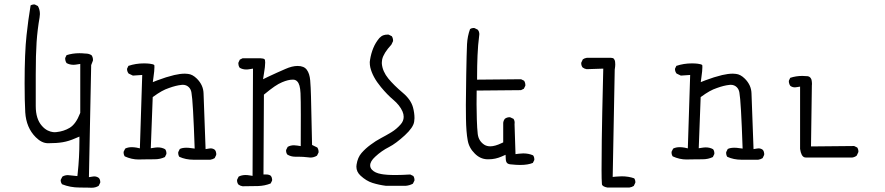

<svg xmlns="http://www.w3.org/2000/svg" viewBox="-20 -736 4040 876"><path d="M342.8 119.6Q368.7 119.6 382.6 120.1Q396.5 120.6 397.9 120.6Q416.5 120.6 430.2 111.8L437 98.1Q437.5 96.7 437.5 95.7Q437.5 83.5 431.2 76.2Q421.9 68.8 409.2 68.8Q405.8 68.8 401.4 69.8L385.7 72.3L396 -439L403.8 -459Q404.3 -460.4 404.3 -461.9Q404.3 -474.6 397.9 -483.9Q386.2 -491.7 370.1 -491.7H369.1Q355 -493.2 342.3 -493.2Q311 -493.2 283.7 -484.4L277.8 -472.2Q277.3 -470.7 277.3 -467.3Q277.3 -463.9 278.8 -458.7Q280.3 -453.6 283.7 -448.2Q297.9 -440.4 314.9 -440.4Q322.3 -440.4 330.6 -441.9L346.2 -444.3V-221.2L345.2 -218.8Q326.2 -169.9 297.9 -152.8Q271 -136.7 237.3 -133.3Q233.4 -132.8 230 -132.8Q226.6 -132.8 221.7 -133.3Q216.8 -133.8 210.4 -135.7Q204.1 -137.7 197.8 -140.6Q183.1 -147.9 170.9 -162.1Q143.1 -193.4 143.1 -252V-396.5Q143.1 -487.8 147 -544.4Q150.9 -601.1 160.6 -656.2Q162.1 -665 162.1 -671.9Q162.1 -692.4 152.8 -708.5L139.2 -715.3Q137.7 -715.8 135.7 -715.8Q133.8 -715.8 130.9 -715.3Q124.5 -714.4 119.6 -711.4Q108.4 -644 101.1 -575.2Q92.3 -495.6 92.3 -355.5Q92.3 -275.4 95.2 -223.6Q99.6 -153.3 143.1 -109.9Q170.4 -82.5 199.2 -82.5Q239.3 -82.5 266.6 -87.2Q293.9 -91.8 323.7 -105L342.3 -112.8V-92.8Q342.3 -17.1 334.5 54.2L333 67.4L299.8 64Q294.4 63 289.6 63Q275.9 63 264.6 69.8L257.3 84Q256.8 85 256.8 88.1Q256.8 91.3 258.3 95.7Q259.8 100.1 262.7 104.5Q300.3 119.6 342.8 119.6Z M966.3 -28.8Q966.8 -30.3 966.8 -33.9Q966.8 -37.6 965.3 -42.7Q963.9 -47.9 960.4 -52.2Q952.1 -59.1 940.4 -59.1Q937 -59.1 932.6 -58.1L918 -55.7Q909.7 -272 908.7 -310.1Q907.7 -347.7 878.4 -377Q858.4 -397 837.4 -398.9Q831.1 -399.9 823.7 -399.9Q801.8 -399.9 774.9 -393.6Q738.3 -384.8 698.2 -369.6L677.2 -361.3L680.2 -383.8Q684.6 -413.6 684.6 -430.2Q684.6 -435.1 684.1 -439Q679.7 -443.4 663.6 -445.3Q651.9 -446.8 636.7 -446.8Q599.6 -446.8 565.9 -435.5L560.1 -423.3Q559.6 -422.4 559.6 -421.4Q559.6 -409.7 566.9 -400.4L586.4 -391.1L628.9 -394L618.2 -59.1L603 -62.5Q591.3 -64.5 581.1 -64.5Q564 -64.5 551.3 -58.1L544.4 -44.4Q543.9 -43 543.9 -41.5Q543.9 -29.8 549.3 -22.5Q580.6 -8.3 612.3 -8.3Q614.3 -8.3 634.3 -8.8Q654.3 -9.3 685.5 -9.3Q711.4 -9.3 732.4 -19.5L738.8 -32.7Q739.3 -34.2 739.3 -35.6Q739.3 -47.9 733.4 -55.2Q718.8 -63.5 700.2 -63.5Q692.4 -63.5 683.6 -62L668 -59.6L676.8 -293Q700.2 -310.1 717.3 -319.6Q734.4 -329.1 751 -334.5Q783.2 -346.2 807.6 -348.6Q811 -349.1 814 -349.1Q830.6 -349.1 841.8 -337.9Q851.1 -328.6 853.5 -313.5Q860.8 -275.4 868.2 -58.1L852.5 -60.1Q840.8 -62 830.6 -62Q811.5 -62 800.3 -56.2L793.5 -42.5Q793 -41 793 -39.6Q793 -27.8 798.3 -20.5Q827.6 -7.3 862.3 -7.3H939.5Q950.2 -8.8 959.5 -14.6Z M1326.7 -21H1340.8Q1362.8 -21 1386.7 -18.1Q1391.1 -17.1 1396 -17.1Q1412.1 -17.1 1426.3 -25.9L1433.1 -39.6Q1433.6 -41 1433.6 -42Q1433.6 -54.2 1427.7 -63L1403.8 -74.7L1398.9 -295.9Q1397.9 -337.9 1395.3 -369.1Q1392.6 -400.4 1379.9 -417.5Q1367.2 -435.1 1337.9 -435.1Q1313 -435.1 1282.2 -421.4Q1243.7 -404.8 1203.1 -385.7L1180.2 -374.5L1184.1 -399.4Q1189.9 -432.6 1189.9 -450.7Q1189.9 -457 1189 -461.4L1187.5 -465.3Q1182.6 -469.7 1168 -470.2H1086.9L1074.2 -463.9L1067.9 -450.7Q1067.4 -449.2 1067.4 -445.8Q1067.4 -442.4 1068.8 -437Q1070.3 -431.6 1073.7 -426.8Q1086.9 -418.9 1104 -418.9Q1110.8 -418.9 1118.7 -420.4L1134.3 -422.9L1132.3 66.4L1117.2 64Q1108.4 62.5 1100.6 62.5Q1082.5 62.5 1068.8 69.8L1062 83.5Q1061.5 85 1061.5 85.9Q1061.5 98.1 1067.9 106Q1076.2 112.3 1086.9 113.8Q1123 113.8 1157.7 112.8Q1188 111.8 1214.8 101.1L1221.2 88.4Q1221.7 86.9 1221.7 83.5Q1221.7 80.1 1220.2 75.2Q1218.8 70.3 1215.3 65.9Q1207.5 60.1 1195.3 60.1H1182.1L1184.1 -304.2Q1212.9 -328.1 1232.2 -341.3Q1251.5 -354.5 1267.1 -360.8Q1294.9 -372.6 1314.9 -372.6Q1316.9 -372.6 1318.4 -372.6Q1328.6 -372.1 1335.7 -365Q1342.8 -357.9 1346.4 -345Q1350.1 -332 1351.1 -311Q1352.5 -278.8 1352.5 -211.4Q1352.5 -144 1352.1 -69.3L1336.4 -71.8Q1328.6 -73.2 1321.3 -73.2Q1305.2 -73.2 1292.5 -65.9L1285.6 -52.2Q1285.2 -50.8 1285.2 -49.8Q1285.2 -38.1 1291 -30.8Q1307.1 -21 1326.7 -21Z M1851.6 60.1Q1813.5 62.5 1786.9 62.5Q1760.3 62.5 1748 61.5Q1735.8 60.5 1730.5 59.8Q1725.1 59.1 1719.7 58.1Q1690.9 53.2 1677.2 38.6Q1668.9 29.8 1668.9 18.6Q1668.9 0 1691.9 -21Q1720.7 -47.9 1755.4 -65.4Q1786.1 -81.1 1827.1 -118.7Q1865.7 -154.3 1869.6 -180.7Q1871.1 -189.5 1871.1 -196.8Q1871.1 -220.7 1864.3 -246.1Q1854.5 -281.7 1817.9 -312.5Q1776.9 -347.2 1752 -377.4Q1725.6 -409.7 1722.2 -444.8Q1722.2 -447.8 1722.2 -452.4Q1722.2 -457 1723.6 -464.8Q1730 -493.7 1765.6 -532.2L1772.9 -547.4Q1773.4 -548.8 1773.4 -549.8Q1773.4 -562 1767.6 -570.8L1752.9 -578.1Q1750 -578.1 1747.1 -578.1Q1737.8 -578.1 1729.5 -575.2Q1719.7 -571.8 1710.9 -562.5Q1692.9 -541 1683.1 -516.6Q1672.9 -491.7 1668.5 -463.9Q1667 -457.5 1667 -453.1Q1667 -439.9 1669.4 -428.7Q1679.7 -384.8 1718.3 -338.4Q1747.6 -303.2 1773.9 -281.2Q1803.7 -256.3 1816.4 -227.5Q1821.8 -214.8 1821.8 -203.1Q1821.8 -183.6 1807.6 -168Q1789.1 -147 1765.9 -132.8Q1742.7 -118.7 1718.5 -106Q1694.3 -93.3 1670.9 -75.7Q1647.5 -58.6 1629.6 -38.1Q1611.8 -17.6 1606.9 14.6Q1606 20 1606 24.4Q1606 47.9 1625 65.4Q1651.4 89.8 1679.7 98.6Q1709.5 107.9 1741.2 111.8H1830.6Q1848.6 110.4 1863.8 102.1L1870.6 88.4Q1871.1 86.9 1871.1 85.9Q1871.1 74.7 1865.7 66.9Z M2353 16.6Q2388.7 16.6 2411.1 7.3L2417.5 -5.4Q2418 -6.8 2418 -10Q2418 -13.2 2416.7 -18.1Q2415.5 -22.9 2412.1 -27.3Q2392.1 -36.1 2367.2 -36.1Q2357.4 -36.1 2346.7 -34.7L2332 -32.7L2327.6 -169.4Q2328.1 -172.9 2328.1 -176.3Q2328.1 -186 2322.8 -193.8L2308.1 -200.7Q2306.6 -201.2 2305.7 -201.2Q2293 -201.2 2283.7 -194.3Q2277.3 -186.5 2275.9 -175.8V-86.4L2268.6 -83Q2238.3 -68.4 2216.8 -68.4Q2201.2 -68.4 2189.5 -75.7Q2163.6 -92.8 2159.7 -124.5Q2156.7 -150.4 2155.5 -191.9Q2154.3 -233.4 2154.3 -260.5Q2154.3 -287.6 2154.8 -322.8L2356.9 -324.7L2370.1 -331.1L2376.5 -344.2Q2377 -345.7 2377 -346.7Q2377 -358.9 2371.1 -367.7L2357.4 -374.5L2156.7 -372.6V-385.7Q2156.7 -435.1 2158.7 -482.7Q2160.6 -530.3 2166.5 -575.7Q2167 -577.6 2167 -581.3Q2167 -585 2165.5 -590.1Q2164.1 -595.2 2159.7 -600.6L2145 -607.9Q2143.6 -608.4 2140.4 -608.4Q2137.2 -608.4 2132.8 -607.2Q2128.4 -606 2124.5 -603Q2112.8 -571.3 2110.8 -534.2Q2108.9 -492.7 2107.2 -395.3Q2105.5 -297.9 2105.5 -257.3Q2105.5 -216.8 2106 -195.3Q2106.9 -133.3 2113.8 -96.2Q2119.6 -61.5 2146 -35.6Q2170.4 -10.7 2202.1 -9.3Q2206.1 -9.3 2210 -9.3Q2240.2 -9.3 2269 -22L2286.6 -29.8L2287.6 -10.3Q2288.1 2.4 2293.9 8.1Q2299.8 13.7 2313.5 14.2Q2335.4 16.6 2353 16.6Z M2732.4 -422.9Q2726.6 -186.5 2725.6 -96.2Q2724.6 -5.9 2724.6 39.1Q2724.6 84 2726.1 101.1L2726.6 106.4Q2730.5 115.7 2751 119.6H2851.6Q2862.3 118.2 2871.6 112.3L2878.4 98.1Q2878.9 96.7 2878.9 95.7Q2878.9 85 2873.5 77.6Q2847.7 68.4 2816.4 68.4Q2803.7 68.4 2790.5 69.8L2775.4 71.3L2784.7 -418.5Q2787.1 -432.6 2787.1 -441.4Q2787.1 -450.2 2786.4 -453.9Q2785.6 -457.5 2785.2 -459.5Q2784.7 -461.4 2783.7 -462.9Q2782.2 -465.8 2780.8 -467.8Q2776.4 -472.2 2767.6 -472.2H2657.2Q2647 -470.7 2639.2 -465.3L2632.3 -450.7Q2631.8 -449.2 2631.8 -448.2Q2631.8 -436 2638.2 -428.2Q2646.5 -421.9 2656.7 -420.4Z M3466.3 -28.8Q3466.8 -30.3 3466.8 -33.9Q3466.8 -37.6 3465.3 -42.7Q3463.9 -47.9 3460.4 -52.2Q3452.1 -59.1 3440.4 -59.1Q3437 -59.1 3432.6 -58.1L3418 -55.7Q3409.7 -272 3408.7 -310.1Q3407.7 -347.7 3378.4 -377Q3358.4 -397 3337.4 -398.9Q3331.1 -399.9 3323.7 -399.9Q3301.8 -399.9 3274.9 -393.6Q3238.3 -384.8 3198.2 -369.6L3177.2 -361.3L3180.2 -383.8Q3184.6 -413.6 3184.6 -430.2Q3184.6 -435.1 3184.1 -439Q3179.7 -443.4 3163.6 -445.3Q3151.9 -446.8 3136.7 -446.8Q3099.6 -446.8 3065.9 -435.5L3060.1 -423.3Q3059.6 -422.4 3059.6 -421.4Q3059.6 -409.7 3066.9 -400.4L3086.4 -391.1L3128.9 -394L3118.2 -59.1L3103 -62.5Q3091.3 -64.5 3081.1 -64.5Q3064 -64.5 3051.3 -58.1L3044.4 -44.4Q3043.9 -43 3043.9 -41.5Q3043.9 -29.8 3049.3 -22.5Q3080.6 -8.3 3112.3 -8.3Q3114.3 -8.3 3134.3 -8.8Q3154.3 -9.3 3185.5 -9.3Q3211.4 -9.3 3232.4 -19.5L3238.8 -32.7Q3239.3 -34.2 3239.3 -35.6Q3239.3 -47.9 3233.4 -55.2Q3218.8 -63.5 3200.2 -63.5Q3192.4 -63.5 3183.6 -62L3168 -59.6L3176.8 -293Q3200.2 -310.1 3217.3 -319.6Q3234.4 -329.1 3251 -334.5Q3283.2 -346.2 3307.6 -348.6Q3311 -349.1 3314 -349.1Q3330.6 -349.1 3341.8 -337.9Q3351.1 -328.6 3353.5 -313.5Q3360.8 -275.4 3368.2 -58.1L3352.5 -60.1Q3340.8 -62 3330.6 -62Q3311.5 -62 3300.3 -56.2L3293.5 -42.5Q3293 -41 3293 -39.6Q3293 -27.8 3298.3 -20.5Q3327.6 -7.3 3362.3 -7.3H3439.5Q3450.2 -8.8 3459.5 -14.6Z M3658.2 -17.1H3867.2Q3879.4 -18.6 3888.7 -25.9L3896 -41.5Q3896.5 -43 3896.5 -43.9Q3896.5 -55.2 3891.1 -63L3877 -69.8L3680.2 -67.9L3684.1 -345.7Q3684.6 -350.1 3684.6 -352.8Q3684.6 -355.5 3684.3 -358.9Q3684.1 -362.3 3683.6 -366.2Q3683.1 -370.1 3682.1 -373.5Q3679.7 -379.4 3676 -383.1Q3672.4 -386.7 3666 -388.2Q3652.8 -389.6 3641.1 -389.6Q3611.3 -389.6 3585.4 -380.9L3579.6 -368.7Q3579.1 -367.2 3579.1 -365.5Q3579.1 -363.8 3579.3 -361.1Q3579.6 -358.4 3580.6 -355.5Q3582 -349.6 3585.9 -344.2Q3595.2 -337.4 3606.9 -337.4Q3610.8 -337.4 3615.2 -338.4L3630.4 -340.8V-56.6Q3635.3 -22.5 3650.9 -18.1Q3654.3 -17.1 3658.2 -17.1Z"/></svg>

Font: NaikaiFont
Style: ExtraLight
Weight: 200
Version: Version 1.89